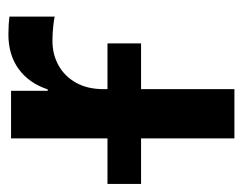

<svg xmlns="http://www.w3.org/2000/svg" viewBox="-126 -496 576 455"><g transform="rotate(-90 161.5 -268.0)"><path d="M61.5 0V-529.3H174.3V-442.4H177.7Q192.4 -486.8 225.8 -511.2Q259.3 -535.6 308.1 -535.6Q319.3 -535.6 330.8 -534.9Q342.3 -534.2 350.1 -533.2V-425.8Q343.3 -427.7 326.7 -429.4Q310.1 -431.2 292.5 -431.2Q260.3 -431.2 234.4 -416.7Q208.5 -402.3 193.4 -375.2Q178.2 -348.1 178.2 -309.6V0ZM-46.4 -221.2V-300.8H286.6V-221.2Z"/></g></svg>

Font: Inter Cardless Tabular Medium
Style: Regular
Weight: 500
Designer: Rasmus Andersson
Foundry: rsms
Version: Version 4.000;git-4fc901f